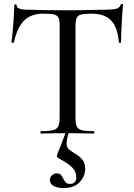

<svg xmlns="http://www.w3.org/2000/svg" viewBox="-20 -674 677 969"><path d="M50 -460Q49 -458 43.5 -458Q38 -458 38 -461Q42 -489 47 -552Q52 -615 52 -647Q52 -652 58 -652Q64 -652 64 -647Q64 -625 119 -625Q205 -622 320 -622Q379 -622 445 -624L513 -625Q550 -625 567 -630Q584 -635 589 -650Q590 -654 595.5 -654Q601 -654 601 -650Q598 -622 594.5 -560Q591 -498 591 -461Q591 -458 585.5 -458Q580 -458 580 -461Q573 -538 540 -571.5Q507 -605 442 -605Q405 -605 389 -600.5Q373 -596 367 -583.5Q361 -571 361 -542V-81Q361 -50 367.5 -36Q374 -22 393 -17Q412 -12 454 -12Q456 -12 456 -6Q456 0 454 0Q419 0 399 -1L320 -2L243 -1Q223 0 187 0Q184 0 184 -6Q184 -12 187 -12Q228 -12 247.5 -17Q267 -22 274 -36.5Q281 -51 281 -81V-544Q281 -572 275 -584.5Q269 -597 252.5 -601Q236 -605 199 -605Q137 -605 102 -570.5Q67 -536 50 -460ZM316 50Q316 66 324.5 76Q333 86 355 99Q380 113 395 131Q410 149 410 176Q410 215 382.5 245Q355 275 300 275Q269 275 250.5 264.5Q232 254 232 234Q232 221 242 211Q252 201 266 201Q280 201 286.5 207.5Q293 214 299 227Q305 240 312 247Q319 254 334 254Q365 254 365 220Q365 194 346.5 173.5Q328 153 280 127Q267 120 267 114Q267 110 272 97Q288 60 307 6L316 -19L331 -18Q316 30 316 50Z"/></svg>

Font: Cormorant Garamond Medium
Style: Regular
Weight: 500
Designer: Christian Thalmann (Catharsis Fonts)
Foundry: Catharsis Fonts
Version: Version 4.000